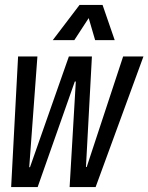

<svg xmlns="http://www.w3.org/2000/svg" viewBox="-20 -755 599 775"><path d="M25 0 53 -527H131L98 -80H101L258 -527H351L327 -81H330L477 -527H559L366 0H261L286 -426H282L132 0ZM193 -593 301 -735H394L443 -593H364L338 -682L280 -593Z"/></svg>

Font: Mona Sans Condensed Medium
Style: Italic
Weight: 500
Width: 3
Italic angle: -11.7°
Designer: Deni Anggara
Foundry: GitHub
Version: Version 1.001; ttfautohint (v1.8.4.7-5d5b);gftools[0.9.31]